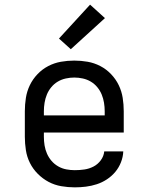

<svg xmlns="http://www.w3.org/2000/svg" viewBox="-20 -799 640 827"><path d="M302 8Q273 8 244 3Q215 -2 189.5 -15.5Q164 -29 143 -50Q122 -71 109 -97Q96 -123 91.5 -152Q87 -181 87 -210V-320Q87 -349 91.5 -377.5Q96 -406 108.5 -432Q121 -458 141.5 -479.5Q162 -501 188 -514.5Q214 -528 242.5 -533Q271 -538 300 -538Q329 -538 357.5 -533Q386 -528 412 -514.5Q438 -501 458.5 -479.5Q479 -458 491.5 -432Q504 -406 508.5 -377.5Q513 -349 513 -320V-228H169V-210Q169 -191 172 -172.5Q175 -154 182.5 -137Q190 -120 202 -106Q214 -92 230.5 -82.5Q247 -73 265.5 -69.5Q284 -66 302 -66Q323 -66 343.5 -69Q364 -72 382.5 -81.5Q401 -91 414 -108.5Q427 -126 429 -147H511Q510 -123 501 -100Q492 -77 476.5 -58.5Q461 -40 440.5 -26.5Q420 -13 397 -5.5Q374 2 350 5Q326 8 302 8ZM431 -302V-320Q431 -338 428 -356.5Q425 -375 418 -392Q411 -409 399 -423.5Q387 -438 371 -447.5Q355 -457 336.5 -461Q318 -465 300 -465Q282 -465 263.5 -461Q245 -457 229 -447.5Q213 -438 201 -423.5Q189 -409 182 -392Q175 -375 172 -356.5Q169 -338 169 -320V-302ZM285 -587 234 -633 368 -779 432 -721Z"/></svg>

Font: Iosevka Slab Extended
Style: Regular
Weight: 400
Width: 7
Monospace: yes
Designer: Belleve Invis
Foundry: Belleve Invis
Version: Version 11.1.1; ttfautohint (v1.8.3)